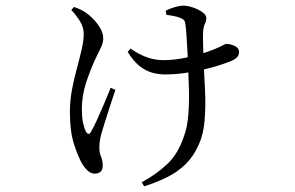

<svg xmlns="http://www.w3.org/2000/svg" viewBox="-20 -578 1040 676"><path d="M231.1 -542.9 240.6 -553.6Q256 -548.2 266.1 -543Q276.2 -537.8 286.1 -530.8Q295.5 -524.1 309.3 -510.1Q323 -496 333.3 -478.3Q343.5 -460.5 343.5 -441.8Q343.5 -428.4 336.1 -412.2Q328.7 -396 319.3 -377.7Q300.9 -339.9 284.5 -291.2Q268.2 -242.6 268.2 -194.5Q268.2 -166.6 272 -147.3Q275.9 -128 282.3 -115.2Q287.1 -106.6 291.9 -106.5Q296.7 -106.4 300.9 -115Q308.4 -127.3 320.8 -154.3Q333.2 -181.3 346.5 -212.7Q359.9 -244.1 369.5 -269.1L386.3 -261.5Q377.9 -236.3 368 -206.3Q358.2 -176.3 349.9 -150.1Q341.5 -123.9 337.5 -109.2Q333.9 -96.4 331.9 -84Q329.8 -71.6 329.8 -58Q329.8 -40.5 335.7 -26.8Q341.6 -13.1 341.6 6.7Q341.6 19.8 333.9 26.6Q326.3 33.3 313.8 33.3Q300.9 33.3 290.2 24.1Q279.5 14.9 270.4 0.7Q255.6 -24.5 240.9 -69.4Q226.1 -114.3 226.1 -185.6Q226.1 -223.1 233.3 -261.6Q240.5 -300.1 250.5 -336.5Q260.4 -373 267.6 -404.2Q274.8 -435.3 274.8 -458.5Q274.8 -481 262.7 -501.5Q250.6 -522 231.1 -542.9ZM429.6 -395.1 439.3 -407Q470.5 -385.7 498 -376Q525.5 -366.3 555.7 -366.3Q584.5 -366.3 617.6 -371.8Q650.6 -377.3 681.8 -386.5Q713 -395.6 735 -404.8Q755.9 -413.6 764.4 -418.5Q772.9 -423.3 776.5 -423.3Q791.5 -423.3 806.6 -416.1Q821.7 -408.9 821.7 -395.2Q821.7 -385.2 815.9 -378Q810.2 -370.8 796.5 -364.5Q780.7 -357.5 754.9 -349.1Q729.2 -340.7 697 -333.2Q664.7 -325.7 629.8 -320.8Q594.9 -315.9 559.8 -315.9Q537.4 -315.9 514.3 -322.6Q491.3 -329.2 470 -346.6Q448.7 -364 429.6 -395.1ZM565.4 -526.2 563.4 -540.3Q577.5 -547.8 595.3 -553Q613.1 -558.1 624.9 -558.1Q640.6 -558.1 659.8 -551.5Q679 -544.9 692.8 -535.1Q706.5 -525.4 706.5 -513.9Q706.5 -504.7 700.9 -493.1Q695.4 -481.5 694.9 -461.5Q694.3 -442.1 695.3 -411.1Q696.3 -380.2 697.3 -351.2Q699.3 -311.3 701.9 -259.2Q704.5 -207 700.6 -156.4Q696.8 -105.7 679.7 -68.8Q661.9 -27.8 633.7 -0.2Q605.5 27.4 568.3 45.8Q531.1 64.3 487.3 78.1L479.3 63.5Q532.5 34.6 569.7 -1.1Q606.9 -36.8 626.8 -95.7Q639.5 -129.4 642.9 -172.5Q646.3 -215.5 645.3 -259.9Q644.3 -304.2 642.5 -341.8Q641.7 -365.6 640.1 -394.2Q638.5 -422.8 636.9 -448.9Q635.3 -475 633.3 -488.4Q632.3 -501.6 628.4 -506.4Q624.5 -511.1 616.1 -514.3Q606.3 -519 592.5 -521.4Q578.7 -523.9 565.4 -526.2Z"/></svg>

Font: Noto Serif TC
Style: Regular
Weight: 200
Designer: Ryoko NISHIZUKA 西塚涼子 (kana & ideographs); Frank Grießhammer (Latin, Greek & Cyrillic); Wenlong ZHANG 张文龙 (bopomofo); San
Foundry: Adobe
Version: Version 2.001;hotconv 1.1.0;makeotfexe 2.6.0